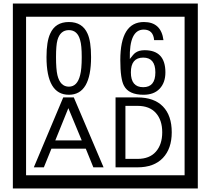

<svg xmlns="http://www.w3.org/2000/svg" viewBox="-20 -980 1195 1090"><path d="M1103 90H53V-960H1103ZM1028 15V-885H128V15ZM497 -656Q497 -442 371 -442Q244 -442 244 -656Q244 -744 265 -789Q294 -855 371 -855Q448 -855 477 -789Q497 -745 497 -656ZM444 -656Q444 -723 435 -752Q420 -809 371 -809Q322 -809 306 -752Q298 -723 298 -656Q298 -587 306 -553Q322 -488 371 -488Q419 -488 435 -554Q444 -587 444 -656ZM919 -569Q919 -511 886.5 -476.5Q854 -442 795 -442Q711 -442 684 -493Q663 -531 663 -639Q663 -855 797 -855Q895 -855 908 -752H855Q850 -812 796 -812Q713 -812 717 -645Q738 -673 748 -680Q768 -695 801 -695Q919 -695 919 -569ZM862 -569Q862 -653 793 -653Q723 -653 723 -569Q723 -485 793 -485Q862 -485 862 -569ZM568 -30H510L467 -136H272L229 -30H172L339 -427H399ZM444 -183 368 -366 294 -183ZM955 -229Q955 -136 904.5 -83Q854 -30 760 -30H636V-427H760Q855 -427 905 -375.5Q955 -324 955 -229ZM901 -229Q901 -298 865 -338.5Q829 -379 761 -379H692V-78H761Q829 -78 865 -119Q901 -160 901 -229Z"/></svg>

Font: Unicode BMP Fallback SIL
Style: Regular
Weight: 400
Foundry: NRSI, SIL International
Version: Version 5.1 Based on Unicode 5.1